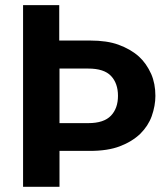

<svg xmlns="http://www.w3.org/2000/svg" viewBox="-20 -719 648 739"><path d="M319.8 -245.1Q379.9 -245.1 407.2 -273.9Q434.1 -302.2 434.1 -350.1Q434.1 -398.4 407.2 -426.8Q380.4 -455.1 319.8 -455.1H209V-245.1ZM68.8 0V-699.2H208V-563H326.2Q392.1 -563 436 -546.9Q483.9 -529.3 515.1 -501Q543.5 -475.1 562 -434.1Q578.1 -397 578.1 -350.1Q578.1 -312 564 -272Q550.8 -234.9 520 -204.1Q488.3 -173.8 440.9 -155.8Q394.5 -138.2 326.2 -138.2H209V0Z"/></svg>

Font: PoppinsZ SemiBold
Style: Regular
Weight: 600
Designer: Ninad Kale (Devanagari), Jonny Pinhorn (Latin)
Foundry: Indian Type Foundry
Version: Version 3.002;FEAKit 1.0